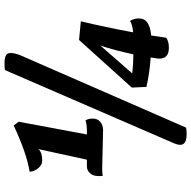

<svg xmlns="http://www.w3.org/2000/svg" viewBox="-18 -742 851 855"><g transform="rotate(-90 407.5 -314.5)"><path d="M84 -285Q62 -285 53 -282Q51 -287 51 -292V-302Q51 -325 63.5 -339Q76 -353 94 -353H251Q278 -353 299 -359Q307 -347 307 -326.5Q307 -306 292.5 -293.5Q278 -281 255 -281ZM70 -608Q152 -621 276 -679L293 -657L227 -303H113L171 -569Q157 -552 120 -552Q102 -552 87 -568.5Q72 -585 70 -608ZM190 62Q190 52 196 37L523 -718Q533 -720 553.5 -720Q574 -720 586.5 -714.5Q599 -709 599 -693Q599 -677 590 -652L267 88Q261 91 236 91Q190 91 190 62ZM742 -161Q753 -143 753 -121Q753 -73 677 -67L667 0Q651 12 622 12Q574 12 574 -30V-33Q574 -38 575 -43L579 -69Q507 -74 448 -88L445 -153L657 -388L740 -380Q714 -271 691 -147Q725 -150 742 -161ZM508 -151Q558 -146 593 -146Q611 -230 632 -293Z"/></g></svg>

Font: Sansita One
Style: Regular
Weight: 400
Designer: Pablo Cosgaya
Foundry: Omnibus-Type
Version: Version 1.001